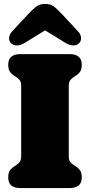

<svg xmlns="http://www.w3.org/2000/svg" viewBox="-20 -949 454 969"><path d="M327.1 -516.1V-159.7Q327.1 -138.7 336.9 -128.7Q346.7 -118.7 359.9 -111.1Q373 -103.5 382.8 -91.3Q392.6 -79.1 392.6 -53.2Q392.6 -25.4 376.5 -12.7Q360.4 0 334 0H80.1Q53.7 0 37.6 -12.7Q21.5 -25.4 21.5 -53.2Q21.5 -78.6 31.2 -90.8Q41 -103 54.2 -110.6Q67.4 -118.2 77.1 -128.4Q86.9 -138.7 86.9 -159.7V-516.1Q86.9 -537.1 77.1 -547.4Q67.4 -557.6 54.2 -565.2Q41 -572.8 31.2 -585Q21.5 -597.2 21.5 -622.6Q21.5 -650.4 37.6 -663.1Q53.7 -675.8 80.1 -675.8H334Q360.4 -675.8 376.5 -663.1Q392.6 -650.4 392.6 -622.6Q392.6 -597.2 382.8 -585Q373 -572.8 359.9 -565.2Q346.7 -557.6 336.9 -547.4Q327.1 -537.1 327.1 -516.1ZM389.2 -755.9Q389.2 -739.7 377.9 -729.7Q366.7 -719.7 351.1 -719.7Q339.8 -719.7 329.3 -723.6Q318.8 -727.5 309.1 -733.4L207.5 -795.9L106 -733.4Q96.7 -727.5 86.2 -723.6Q75.7 -719.7 64.5 -719.7Q48.8 -719.7 37.4 -729.5Q25.9 -739.3 25.9 -755.9Q25.9 -765.6 30.5 -774.9Q35.2 -784.2 41.5 -791L120.6 -876Q139.2 -896 158.7 -912.6Q178.2 -929.2 207.5 -929.2Q237.8 -929.2 256.6 -912.8Q275.4 -896.5 294.4 -876L373.5 -791Q380.4 -784.2 384.8 -774.9Q389.2 -765.6 389.2 -755.9Z"/></svg>

Font: Caprasimo
Style: Regular
Weight: 400
Designer: The DocRepair Project, Phaedra Charles, Flavia Zimbardi
Foundry: Google
Version: Version 1.001